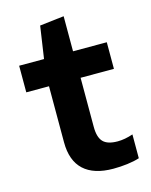

<svg xmlns="http://www.w3.org/2000/svg" viewBox="-109 -773 674 857"><g transform="rotate(-15 227.5 -344.5)"><path d="M308 13Q218 13 171.5 -30Q125 -73 125 -158V-417H20V-540H135L157 -689L269 -702V-540H425V-417H271V-190Q271 -142 291 -121Q311 -100 358 -100Q391 -100 429 -113V-3Q405 5 372.5 9Q340 13 308 13Z"/></g></svg>

Font: Encode Sans Wide
Style: SemiBold
Weight: 600
Designer: Pablo Impallari, Andres Torresi
Foundry: Pablo Impallari, Andres Torresi
Version: Version 1.000; ttfautohint (v1.00) -l 8 -r 50 -G 200 -x 14 -